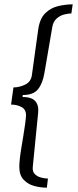

<svg xmlns="http://www.w3.org/2000/svg" viewBox="-20 -706 358 885"><path d="M196 159Q166 159 137 151Q108 143 88.5 122Q69 101 69 63Q69 48 71.5 25Q74 2 78.5 -25Q83 -52 87.5 -79.5Q92 -107 95.5 -132Q99 -157 100 -174Q100 -202 78.5 -213Q57 -224 31 -224L42 -303Q69 -303 96 -316Q123 -329 127 -360L156 -569Q163 -620 188.5 -645Q214 -670 248.5 -678Q283 -686 315 -686L309 -644Q294 -644 275 -639Q256 -634 240.5 -620Q225 -606 221 -581L185 -371Q177 -322 155.5 -295Q134 -268 85 -268L84 -259Q125 -259 142 -240.5Q159 -222 156 -188L131 64Q129 85 140.5 96.5Q152 108 169.5 112.5Q187 117 201 117Z"/></svg>

Font: Chivo Medium ExtraLight
Style: Italic
Weight: 250
Italic angle: -8.05°
Version: Version 2.002